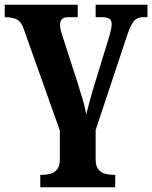

<svg xmlns="http://www.w3.org/2000/svg" viewBox="-20 -556 646 815"><path d="M151 239V186H163Q178 186 194.5 181.5Q211 177 222.5 163Q234 149 234 121V-2L80 -435Q70 -464 51.5 -473.5Q33 -483 0 -483V-536H310V-483H268Q235 -483 235 -451Q235 -439 238 -427Q241 -415 244 -407L311 -199Q322 -165 332 -130.5Q342 -96 346 -70Q350 -86 356 -108.5Q362 -131 367.5 -151Q373 -171 375 -177L443 -399Q447 -413 450.5 -427Q454 -441 454 -454Q454 -471 443 -477Q432 -483 415 -483H386V-536H606V-483H586Q566 -483 552 -470.5Q538 -458 521 -410L386 -4V121Q386 149 397.5 163Q409 177 426 181.5Q443 186 457 186H469V239Z"/></svg>

Font: Noto Serif
Style: Bold
Weight: 700
Designer: Monotype Design Team
Foundry: Monotype Imaging Inc.
Version: Version 2.014